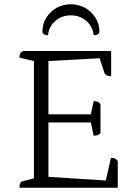

<svg xmlns="http://www.w3.org/2000/svg" viewBox="-20 -880 636 900"><path d="M71 0Q71 -27 87 -31L139 -44V-594L71 -610Q71 -622 74.5 -629Q78 -636 90 -641H501V-523Q474 -523 469 -540L447 -607L207 -594V-344H406L419 -406Q428 -406 436 -403.5Q444 -401 451 -392V-257Q444 -248 435.5 -246Q427 -244 419 -244L406 -306H207V-51L476 -34L500 -140Q513 -140 520 -136Q527 -132 532 -125V0ZM312 -860Q275 -860 245 -843Q215 -826 197 -797Q179 -768 179 -733Q179 -715 205 -715Q209 -755 239 -781.5Q269 -808 312 -808Q355 -808 385 -781.5Q415 -755 419 -715Q446 -715 446 -733Q446 -768 427.5 -797Q409 -826 379 -843Q349 -860 312 -860Z"/></svg>

Font: Petrona Light
Style: Regular
Weight: 300
Designer: Ringo R. Seeber
Foundry: Ringo R. Seeber
Version: Version 2.001; ttfautohint (v1.8.3)